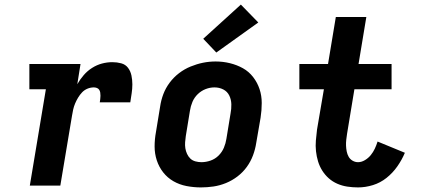

<svg xmlns="http://www.w3.org/2000/svg" viewBox="-20 -809 1840 837"><path d="M110 0 180 -420H108V-530H331L317 -442Q329 -463 345 -481.5Q361 -500 381.5 -513Q402 -526 424.5 -532Q447 -538 470 -538Q490 -538 508.5 -533Q527 -528 538 -513.5Q549 -499 553 -480Q557 -461 557 -441.5Q557 -422 554 -402.5Q551 -383 548 -363H415Q416 -370 417 -377Q418 -384 418 -391.5Q418 -399 417 -405.5Q416 -412 412.5 -417.5Q409 -423 402.5 -425.5Q396 -428 389 -428Q375 -428 361.5 -422.5Q348 -417 338 -406.5Q328 -396 320.5 -383.5Q313 -371 307.5 -358Q302 -345 299 -331.5Q296 -318 294 -305L243 0Z M856 8Q824 8 793 2Q762 -4 736 -19Q710 -34 691.5 -57.5Q673 -81 663.5 -110Q654 -139 654 -170.5Q654 -202 660 -234L678 -344Q682 -372 692 -398.5Q702 -425 719.5 -448.5Q737 -472 760.5 -490Q784 -508 811 -519Q838 -530 865 -535.5Q892 -541 920 -541Q952 -541 982.5 -533.5Q1013 -526 1039 -511.5Q1065 -497 1083.5 -473Q1102 -449 1111.5 -420.5Q1121 -392 1121 -360Q1121 -328 1116 -296L1097 -186Q1093 -159 1083 -132Q1073 -105 1056 -81.5Q1039 -58 1015.5 -40Q992 -22 965 -11Q938 0 910.5 4Q883 8 856 8ZM858 -102Q878 -102 898 -109Q918 -116 933 -131Q948 -146 956 -165Q964 -184 967 -204L985 -314Q989 -334 988.5 -354.5Q988 -375 979.5 -392.5Q971 -410 953.5 -419Q936 -428 915 -428Q895 -428 876 -420.5Q857 -413 842 -398.5Q827 -384 819 -365Q811 -346 808 -326L790 -216Q788 -203 787 -189Q786 -175 788 -162.5Q790 -150 795.5 -138Q801 -126 810 -117.5Q819 -109 832 -105.5Q845 -102 858 -102ZM923 -580 866 -640 1030 -789 1106 -711Z M1541 8Q1517 8 1494 4.5Q1471 1 1450.5 -8Q1430 -17 1413.5 -31.5Q1397 -46 1385 -65Q1373 -84 1366.5 -105.5Q1360 -127 1357.5 -150Q1355 -173 1357 -196.5Q1359 -220 1362 -244L1392 -420H1285V-530H1410L1444 -735H1577L1543 -530H1687V-420H1525L1493 -226Q1491 -213 1489.5 -200Q1488 -187 1488.5 -174Q1489 -161 1491.5 -148.5Q1494 -136 1500 -125.5Q1506 -115 1517 -108.5Q1528 -102 1541 -102Q1556 -102 1571 -111Q1586 -120 1596.5 -133Q1607 -146 1614 -161Q1621 -176 1626 -192L1745 -143Q1732 -112 1712 -83.5Q1692 -55 1665 -33.5Q1638 -12 1605.5 -2Q1573 8 1541 8Z"/></svg>

Font: Iosevka Curly Slab XBdEx
Style: Italic
Weight: 800
Width: 7
Italic angle: -9°
Monospace: yes
Designer: Belleve Invis
Foundry: Belleve Invis
Version: Version 11.1.0; ttfautohint (v1.8.3)